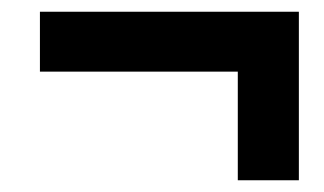

<svg xmlns="http://www.w3.org/2000/svg" viewBox="-20 -401 552 327"><path d="M385 -94H489V-381H48V-279H385Z"/></svg>

Font: Source Sans Pro
Style: Bold Italic
Weight: 700
Italic angle: -11°
Designer: Paul D. Hunt
Foundry: Adobe Systems Incorporated
Version: Version 3.006;hotconv 1.0.111;makeotfexe 2.5.65597